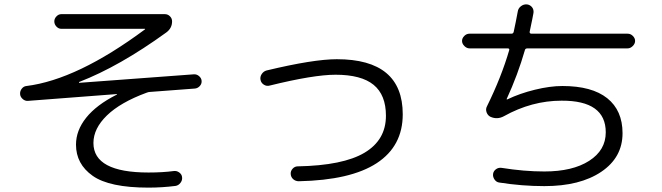

<svg xmlns="http://www.w3.org/2000/svg" viewBox="-20 -815 3040 882"><path d="M108.4 -351.6Q94.7 -350.6 84 -360.4Q73.2 -370.1 72.3 -382.8Q71.3 -396.5 80.1 -407.7Q88.9 -418.9 101.6 -419.9Q335 -449.2 645.5 -679.7Q646.5 -679.7 646.5 -681.6Q646.5 -682.6 645.5 -682.6H261.7Q249 -682.6 239.3 -692.9Q229.5 -703.1 229.5 -716.8Q229.5 -729.5 239.3 -739.7Q249 -750 261.7 -750H737.3Q751 -750 760.7 -740.2Q770.5 -730.5 770.5 -716.8Q770.5 -685.5 744.1 -666Q528.3 -509.8 343.8 -438.5Q342.8 -438.5 342.8 -435.5Q342.8 -434.6 344.7 -434.6L870.1 -473.6Q883.8 -474.6 894.5 -465.3Q905.3 -456.1 906.2 -443.4Q907.2 -429.7 897.5 -419.4Q887.7 -409.2 875 -408.2L668 -392.6Q662.1 -392.6 652.3 -388.7Q533.2 -344.7 471.2 -284.7Q409.2 -224.6 409.2 -158.2Q409.2 -22.5 662.1 -22.5Q726.6 -22.5 778.3 -29.3Q792 -31.2 803.7 -22.5Q815.4 -13.7 816.4 -1Q818.4 12.7 809.1 24.9Q799.8 37.1 786.1 39.1Q724.6 46.9 662.1 46.9Q482.4 46.9 405.8 -7.3Q329.1 -61.5 329.1 -150.4Q329.1 -215.8 376 -274.4Q422.9 -333 515.6 -379.9Q517.6 -379.9 517.6 -381.8Q517.6 -382.8 515.6 -382.8Z M1218.8 -421.9Q1205.1 -418 1192.4 -425.8Q1179.7 -433.6 1176.8 -447.8Q1173.8 -461.9 1182.1 -474.6Q1190.4 -487.3 1204.1 -491.2Q1419.9 -543 1527.3 -543Q1830.1 -543 1830.1 -290Q1830.1 -143.6 1710.4 -65.4Q1590.8 12.7 1352.5 17.6Q1337.9 17.6 1327.1 8.3Q1316.4 -1 1315.4 -15.6Q1314.5 -29.3 1324.2 -40Q1334 -50.8 1347.7 -50.8Q1555.7 -54.7 1654.3 -113.3Q1752.9 -171.9 1752.9 -283.2Q1752.9 -378.9 1696.3 -425.3Q1639.6 -471.7 1521.5 -471.7Q1420.9 -471.7 1218.8 -421.9Z M2136.7 -592.8Q2124 -592.8 2113.3 -603.5Q2102.5 -614.3 2102.5 -627Q2102.5 -639.6 2112.8 -649.9Q2123 -660.2 2136.7 -660.2H2329.1Q2337.9 -660.2 2339.8 -668.9Q2349.6 -713.9 2358.4 -761.7Q2360.4 -776.4 2372.6 -786.1Q2384.8 -795.9 2400.4 -794.9Q2415 -793 2423.8 -782.2Q2432.6 -771.5 2430.7 -755.9Q2428.7 -742.2 2413.1 -668.9Q2412.1 -666 2414.6 -663.1Q2417 -660.2 2419.9 -660.2H2863.3Q2877 -660.2 2887.2 -649.9Q2897.5 -639.6 2897.5 -627Q2897.5 -614.3 2886.7 -603.5Q2876 -592.8 2863.3 -592.8H2403.3Q2393.6 -592.8 2391.6 -585.9Q2358.4 -470.7 2307.6 -360.4V-358.4H2310.5Q2367.2 -385.7 2437 -402.8Q2506.8 -419.9 2563.5 -419.9Q2699.2 -419.9 2769.5 -363.8Q2839.8 -307.6 2839.8 -203.1Q2839.8 -91.8 2742.2 -25.9Q2644.5 40 2480.5 40Q2377.9 40 2272.5 23.4Q2259.8 21.5 2251.5 9.3Q2243.2 -2.9 2245.1 -16.6Q2247.1 -29.3 2258.3 -37.6Q2269.5 -45.9 2284.2 -43.9Q2387.7 -27.3 2480.5 -27.3Q2610.4 -27.3 2686.5 -76.2Q2762.7 -125 2762.7 -207Q2762.7 -353.5 2559.6 -352.5Q2422.9 -352.5 2294.9 -281.2Q2264.6 -264.6 2233.4 -278.3Q2220.7 -284.2 2215.3 -298.8Q2210 -313.5 2216.8 -326.2Q2283.2 -460.9 2319.3 -585Q2321.3 -592.8 2311.5 -592.8Z"/></svg>

Font: Rounded Mgen+ 1mn regular
Style: Regular
Weight: 400
Designer: [Source Han Sans]
Ryoko NISHIZUKA  (kana & ideographs); Paul D. Hunt (Latin, Greek & Cyrillic); Wenlong ZHANG  (bopomofo
Version: Version 1.059.20150602